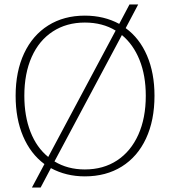

<svg xmlns="http://www.w3.org/2000/svg" viewBox="-20 -780 762 860"><path d="M672 -351Q672 -241 634 -159.5Q596 -78 525.5 -34Q455 10 360 10Q276 10 208 -27L162 60H123L179 -45Q117 -91 83.5 -169.5Q50 -248 50 -351Q50 -460 88 -541Q126 -622 196 -666Q266 -710 360 -710Q446 -710 514 -673L560 -760H599L543 -654Q605 -609 638.5 -531Q672 -453 672 -351ZM196 -77 498 -643Q439 -679 360 -679Q278 -679 216.5 -639Q155 -599 122 -525Q89 -451 89 -351Q89 -260 116.5 -189.5Q144 -119 196 -77ZM633 -351Q633 -442 605 -511.5Q577 -581 526 -623L224 -57Q283 -21 360 -21Q443 -21 504.5 -61.5Q566 -102 599.5 -176.5Q633 -251 633 -351Z"/></svg>

Font: Thasadith
Style: Regular
Weight: 400
Designer: Cadson Demak Co.,Ltd.
Foundry: Cadson Demak Co.,Ltd.
Version: Version 1.000; ttfautohint (v1.6)